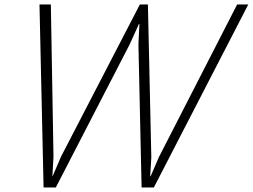

<svg xmlns="http://www.w3.org/2000/svg" viewBox="-20 -830 1119 850"><path d="M1029.8 -810.1H1079.1L661.1 0H606.9L592.8 -633.8L597.2 -724.1H595.2L554.2 -633.8L227.1 0H172.9L154.8 -810.1H205.1L216.8 -136.2L211.9 -49.8H212.9L250 -136.2L599.1 -810.1H634.8L649.9 -132.8L645 -49.8H647L683.1 -133.8Z"/></svg>

Font: Sinkin Sans 200 X Light Italic
Style: Regular
Weight: 200
Italic angle: -112°
Designer: Keith Bates
Foundry: K-Type
Version: Sinkin Sans (version 1.0)  by Keith Bates   •   © 2014   www